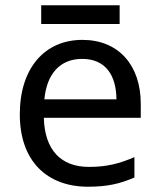

<svg xmlns="http://www.w3.org/2000/svg" viewBox="-20 -697 604 727"><path d="M433 -677H136V-606H433ZM292 -546C150 -546 55 -440 55 -264C55 -85 160 10 313 10C386 10 434 -1 489 -25V-102C433 -78 385 -65 317 -65C210 -65 149 -130 146 -251H513V-304C513 -450 429 -546 292 -546ZM291 -474C380 -474 420 -412 421 -321H148C157 -417 207 -474 291 -474Z"/></svg>

Font: Noto Sans Osage
Style: Regular
Weight: 400
Designer: Monotype Design Team
Foundry: Monotype Imaging Inc.
Version: Version 2.002